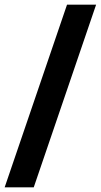

<svg xmlns="http://www.w3.org/2000/svg" viewBox="-28 -720 433 825"><path d="M-8 85 260 -700H385L117 85Z"/></svg>

Font: Cabin VF Beta
Style: Regular
Weight: 400
Designer: Pablo Impallari
Foundry: Pablo Impallari. http://www.impallari.com Igino Marini. http://www.ikern.com
Version: Version 2.200